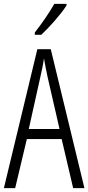

<svg xmlns="http://www.w3.org/2000/svg" viewBox="-20 -967 454 987"><path d="M322 -939V-947H259C231 -898 200 -853 159 -800V-788H192C232 -825 293 -893 322 -939ZM356 0H414L241 -714H172L0 0H58L118 -252H297ZM224 -574 286 -304H128L188 -574C196 -609 202 -637 206 -667C211 -637 217 -609 224 -574Z"/></svg>

Font: Noto Sans Arabic UI XCn Lt
Style: Regular
Weight: 300
Width: 2
Designer: Monotype Design Team, Nadine Chahine and Nizar Qandah
Foundry: Monotype Imaging Inc.
Version: Version 2.010